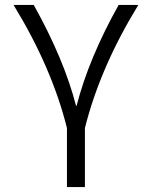

<svg xmlns="http://www.w3.org/2000/svg" viewBox="-20 -540 617 780"><path d="M291 -110Q341 -304 462 -520H542Q387 -267 325 -20V220H252V-20Q190 -267 35 -520H117Q240 -300 289 -110Z"/></svg>

Font: Mplus 1p
Style: Regular
Weight: 400
Version: Version 1.061